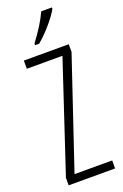

<svg xmlns="http://www.w3.org/2000/svg" viewBox="-175 -982 665 1034"><g transform="rotate(-20 157.0 -465.5)"><path d="M116.2 -771V-781.2Q177.7 -861.3 209.5 -931.2H270.5V-922.9Q252 -889.2 212.9 -844.2Q175.3 -800.8 139.2 -771ZM293.9 0H27.8V-43L234.9 -667H30.8V-713.9H288.1V-669.9L78.1 -45.9H293.9Z"/></g></svg>

Font: Germano
Style: Regular
Weight: 300
Width: 3
Foundry: Ascender Corporation
Version: Version 1.10; ttfautohint (v1.5)